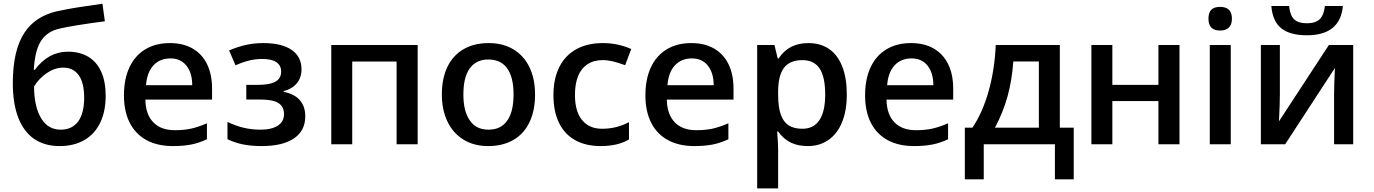

<svg xmlns="http://www.w3.org/2000/svg" viewBox="-20 -786 7487 1046"><path d="M49.8 -333Q49.8 -514.6 115.2 -610.8Q171.9 -695.3 285.6 -723.6Q306.6 -728.5 350.1 -736.6Q393.6 -744.6 434.6 -750.5L538.1 -765.6L551.3 -669.9L524.9 -666.5L474.6 -659.7Q325.2 -637.7 285.6 -625Q226.1 -605.5 197.8 -553.7Q169.4 -502 164.1 -405.3H169.4Q243.2 -504.4 349.6 -504.4Q415 -504.4 461.2 -476.6Q507.3 -448.7 531.5 -395Q555.7 -341.3 555.7 -264.6Q555.7 -179.2 525.9 -117.4Q496.1 -55.7 439.5 -22.9Q382.8 9.8 304.2 9.8Q223.6 9.8 166.7 -28.8Q109.9 -67.4 79.8 -144.3Q49.8 -221.2 49.8 -333ZM438.5 -253.4Q438.5 -334.5 409.2 -376Q379.9 -417.5 324.2 -417.5Q279.3 -417.5 236.1 -388.7Q192.9 -359.9 165.5 -314.5Q165.5 -260.3 175.8 -215.1Q186 -169.9 206.1 -138.7Q243.2 -79.6 310.5 -79.6Q372.6 -79.6 405.5 -124Q438.5 -168.5 438.5 -253.4Z M655.3 -266.6Q655.3 -355 685.1 -418.9Q714.8 -482.9 771.2 -517.1Q827.6 -551.3 905.8 -551.3Q977.5 -551.3 1029.1 -521.7Q1080.6 -492.2 1107.9 -436.5Q1135.3 -380.9 1135.3 -303.2V-243.2H772Q773.4 -163.1 814.9 -119.9Q856.4 -76.7 932.6 -76.7Q981 -76.7 1019 -84.7Q1057.1 -92.8 1107.4 -114.3V-27.3Q1063.5 -6.8 1021 1.5Q978.5 9.8 921.9 9.8Q837.9 9.8 778.1 -22.7Q718.3 -55.2 686.8 -117.2Q655.3 -179.2 655.3 -266.6ZM908.7 -467.8Q851.6 -467.8 816.4 -430.4Q781.2 -393.1 775.4 -321.8H1027.3Q1026.9 -389.6 995.4 -428.7Q963.9 -467.8 908.7 -467.8Z M1219.2 -27.8V-121.6Q1267.1 -99.1 1309.8 -89.4Q1352.5 -79.6 1399.9 -79.6Q1460 -79.6 1493.7 -101.6Q1527.3 -123.5 1527.3 -164.6Q1527.3 -215.3 1480 -232.9Q1451.2 -243.7 1395 -243.7H1321.8V-323.7H1384.8Q1446.3 -323.7 1477.5 -339.4Q1511.7 -356.9 1511.7 -396Q1511.7 -429.7 1485.6 -447.3Q1459.5 -464.8 1409.2 -464.8Q1372.6 -464.8 1337.6 -456.3Q1302.7 -447.8 1263.2 -430.2L1228 -511.2Q1277.3 -532.2 1322 -541.7Q1366.7 -551.3 1414.1 -551.3Q1515.1 -551.3 1568.8 -514.2Q1622.6 -477.1 1622.6 -408.7Q1622.6 -363.3 1597.2 -332.5Q1571.8 -301.8 1525.4 -289.6V-285.6Q1583.5 -274.4 1613.3 -240.5Q1643.1 -206.5 1643.1 -152.8Q1643.1 -74.2 1581.8 -32.2Q1520.5 9.8 1405.3 9.8Q1348.6 9.8 1303.7 0.7Q1258.8 -8.3 1219.2 -27.8Z M1784.7 -541H2255.4V0H2140.6V-450.7H1898.9V0H1784.7Z M2387.2 -271.5Q2387.2 -359.4 2417.7 -422.1Q2448.2 -484.9 2505.6 -518.1Q2563 -551.3 2642.6 -551.3Q2720.2 -551.3 2777.1 -517.1Q2834 -482.9 2864.5 -419.7Q2895 -356.4 2895 -271.5Q2895 -183.6 2864.7 -120.4Q2834.5 -57.1 2776.9 -23.7Q2719.2 9.8 2639.6 9.8Q2562 9.8 2504.9 -25.4Q2447.8 -60.5 2417.5 -124.3Q2387.2 -188 2387.2 -271.5ZM2742.2 -127.4Q2777.8 -175.3 2777.8 -271.5Q2777.8 -370.6 2739.3 -418.5Q2704.6 -461.9 2640.6 -461.9Q2584.5 -461.9 2550.3 -426.8Q2504.4 -379.4 2504.4 -271.5Q2504.4 -179.2 2540 -129.4Q2573.7 -79.6 2641.6 -79.6Q2708 -79.6 2742.2 -127.4Z M2995.1 -267.6Q2995.1 -356.9 3027.1 -420.7Q3059.1 -484.4 3119.4 -517.8Q3179.7 -551.3 3264.2 -551.3Q3345.7 -551.3 3418.9 -519L3385.7 -430.7Q3347.7 -444.8 3318.8 -451.7Q3290 -458.5 3263.7 -458.5Q3213.9 -458.5 3179.2 -435.1Q3146 -413.1 3129.2 -371.1Q3112.3 -329.1 3112.3 -268.6Q3112.3 -167 3162.1 -120.1Q3199.2 -84.5 3260.3 -84.5Q3338.9 -84.5 3406.7 -120.6V-26.4Q3346.2 9.8 3252.9 9.8Q3170.4 9.8 3112.8 -22.7Q3055.2 -55.2 3025.1 -117.4Q2995.1 -179.7 2995.1 -267.6Z M3496.1 -266.6Q3496.1 -355 3525.9 -418.9Q3555.7 -482.9 3612.1 -517.1Q3668.5 -551.3 3746.6 -551.3Q3818.4 -551.3 3869.9 -521.7Q3921.4 -492.2 3948.7 -436.5Q3976.1 -380.9 3976.1 -303.2V-243.2H3612.8Q3614.3 -163.1 3655.8 -119.9Q3697.3 -76.7 3773.4 -76.7Q3821.8 -76.7 3859.9 -84.7Q3897.9 -92.8 3948.2 -114.3V-27.3Q3904.3 -6.8 3861.8 1.5Q3819.3 9.8 3762.7 9.8Q3678.7 9.8 3618.9 -22.7Q3559.1 -55.2 3527.6 -117.2Q3496.1 -179.2 3496.1 -266.6ZM3749.5 -467.8Q3692.4 -467.8 3657.2 -430.4Q3622.1 -393.1 3616.2 -321.8H3868.2Q3867.7 -389.6 3836.2 -428.7Q3804.7 -467.8 3749.5 -467.8Z M4105 -541H4199.2L4216.8 -467.8H4222.2Q4276.4 -551.3 4384.3 -551.3Q4450.7 -551.3 4497.6 -518.6Q4544.4 -485.8 4568.8 -422.9Q4593.3 -359.9 4593.3 -271Q4593.3 -184.1 4567.6 -120.8Q4542 -57.6 4493.9 -23.9Q4445.8 9.8 4380.9 9.8Q4327.6 9.8 4288.6 -9Q4249.5 -27.8 4219.2 -69.3H4213.9Q4219.2 -4.9 4219.2 28.8V240.2H4105ZM4475.6 -271Q4475.6 -366.7 4445.3 -412.6Q4415 -458.5 4351.6 -458.5Q4282.7 -458.5 4251 -416.5Q4219.2 -374.5 4219.2 -286.1V-271Q4219.2 -204.1 4233.2 -163.3Q4247.1 -122.6 4275.9 -103.5Q4304.7 -84.5 4351.6 -84.5Q4412.6 -84.5 4444.1 -131.6Q4475.6 -178.7 4475.6 -271Z M4692.9 -266.6Q4692.9 -355 4722.7 -418.9Q4752.4 -482.9 4808.8 -517.1Q4865.2 -551.3 4943.4 -551.3Q5015.1 -551.3 5066.7 -521.7Q5118.2 -492.2 5145.5 -436.5Q5172.9 -380.9 5172.9 -303.2V-243.2H4809.6Q4811 -163.1 4852.5 -119.9Q4894 -76.7 4970.2 -76.7Q5018.6 -76.7 5056.6 -84.7Q5094.7 -92.8 5145 -114.3V-27.3Q5101.1 -6.8 5058.6 1.5Q5016.1 9.8 4959.5 9.8Q4875.5 9.8 4815.7 -22.7Q4755.9 -55.2 4724.4 -117.2Q4692.9 -179.2 4692.9 -266.6ZM4946.3 -467.8Q4889.2 -467.8 4854 -430.4Q4818.8 -393.1 4813 -321.8H5064.9Q5064.5 -389.6 5033 -428.7Q5001.5 -467.8 4946.3 -467.8Z M5236.3 -90.3H5277.8Q5333.5 -173.8 5366.2 -290.3Q5398.9 -406.7 5404.8 -541H5753.9V-90.3H5829.6V190.9H5727.1V0H5339.4V190.9H5236.3ZM5639.6 -90.3V-451.2H5500.5Q5493.2 -348.6 5469 -261Q5444.8 -173.3 5400.4 -90.3Z M5925.8 -541H6040V-323.7H6291V-541H6405.8V0H6291V-235.4H6040V0H5925.8Z M6685.1 0H6570.8V-541H6685.1ZM6563.5 -684.1Q6563.5 -716.8 6578.9 -732.7Q6594.2 -748.5 6627 -748.5Q6691.4 -748.5 6691.4 -684.1Q6691.4 -652.8 6675 -636.2Q6658.7 -619.6 6627 -619.6Q6563.5 -619.6 6563.5 -684.1Z M6849.1 -541H6952.6V-271Q6952.6 -226.1 6947.8 -125L7219.7 -541H7352.1V0H7248V-273.9Q7248 -322.3 7252.4 -415.5L6981.4 0H6849.1ZM6906.2 -753.4H7002.9Q7007.8 -702.6 7030.3 -680.9Q7052.7 -659.2 7100.6 -659.2Q7146.5 -659.2 7169.7 -681.6Q7192.9 -704.1 7197.8 -753.4H7295.9Q7281.2 -593.8 7100.1 -593.8Q7006.8 -593.8 6959.7 -632.3Q6912.6 -670.9 6906.2 -753.4Z"/></svg>

Font: Viking Open Sans Light
Style: Bold
Weight: 600
Foundry: Ascender Corporation
Version: Version 2.001